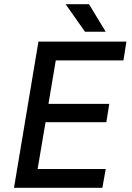

<svg xmlns="http://www.w3.org/2000/svg" viewBox="-20 -899 631 919"><path d="M47 0 164 -700H585L571 -610H247L212 -402H503L489 -314H198L160 -90H486L470 0ZM387 -747 294 -879H406L486 -747Z"/></svg>

Font: Figtree Medium
Style: Italic
Weight: 500
Italic angle: -9.5°
Foundry: Erik Kennedy
Version: Version 2.001; ttfautohint (v1.8.4.7-5d5b);gftools[0.9.27]